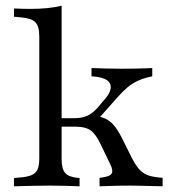

<svg xmlns="http://www.w3.org/2000/svg" viewBox="-20 -653 597 673"><path d="M157.3 -2.4Q119.4 -2.4 89.9 -1.6Q60.5 -0.8 29 0V-29L56.5 -31.5Q91.1 -34.7 104.4 -48.4Q117.7 -62.1 117.7 -96V-206.5H196V-96Q196 -62.1 207.7 -47.6Q219.4 -33.1 250 -29.8L258.9 -29V0Q233.9 -0.8 210.1 -1.6Q186.3 -2.4 157.3 -2.4ZM117.7 -206.5V-525Q117.7 -560.5 104.4 -574.6Q91.1 -588.7 55.6 -591.9L29 -594.4V-623.4Q45.2 -622.6 58.1 -622.2Q71 -621.8 84.7 -621.8Q117.7 -621.8 146 -624.6Q174.2 -627.4 196 -633.1V-623.4V-206.5ZM329 0V-29.8Q362.9 -33.1 370.6 -43.5Q378.2 -54 366.1 -78.2L330.6 -151.6Q314.5 -184.7 296.4 -196.8Q278.2 -208.9 246.8 -208.9H183.1V-238.7H237.9Q266.1 -238.7 284.3 -246.4Q302.4 -254 321.8 -275L342.7 -300Q359.7 -317.7 365.3 -333.1Q371 -348.4 365.7 -359.7Q360.5 -371 344.4 -377.4Q328.2 -383.9 300.8 -385.5V-414.5Q321 -413.7 348.8 -412.9Q376.6 -412.1 408.9 -412.1Q431.5 -412.1 450 -412.5Q468.5 -412.9 484.3 -413.3Q500 -413.7 513.7 -414.5V-385.5Q485.5 -379.8 464.9 -370.6Q444.4 -361.3 427.8 -347.6Q411.3 -333.9 391.9 -312.1L316.9 -227.4V-246Q339.5 -242.7 354.8 -234.3Q370.2 -225.8 383.5 -208.5Q396.8 -191.1 411.3 -161.3L442.7 -98.4Q456.5 -71.8 469.8 -57.7Q483.1 -43.5 502 -37.5Q521 -31.5 550 -29.8V0Q520.2 -0.8 500 -1.2Q479.8 -1.6 465.3 -2Q450.8 -2.4 437.1 -2.4Q413.7 -2.4 391.5 -2Q369.4 -1.6 329 0Z"/></svg>

Font: Playfair 5pt SemiExpanded Light
Style: Regular
Weight: 400
Version: Version 2.203